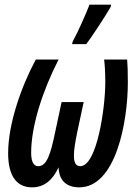

<svg xmlns="http://www.w3.org/2000/svg" viewBox="-20 -796 590 826"><path d="M290 -606H351C377 -640 436 -731 456 -766L458 -776H365C352 -741 313 -653 293 -618ZM118 10C169 10 206 -20 232 -76C233 -32 255 10 321 10C478 10 530 -271 530 -442C530 -486 529 -516 527 -540H428C431 -514 433 -484 433 -443C433 -331 397 -81 325 -81C307 -81 298 -95 298 -127C298 -151 303 -183 313 -231L340 -357H245L218 -231C197 -127 180 -81 144 -81C126 -81 114 -99 114 -138C114 -255 164 -407 232 -540H134C69 -419 15 -260 15 -137C15 -44 48 10 118 10Z"/></svg>

Font: Noto Sans UI Condensed Medium
Style: Italic
Weight: 500
Width: 3
Italic angle: -12°
Designer: Monotype Design Team
Foundry: Monotype Imaging Inc.
Version: Version 1.901